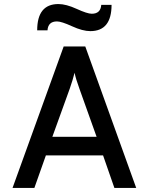

<svg xmlns="http://www.w3.org/2000/svg" viewBox="-20 -930 736 950"><path d="M427 -776Q389 -776 336.5 -800Q284 -824 262 -824Q218 -824 215 -780H164Q164 -910 269 -910Q307 -910 359.5 -886Q412 -862 434 -862Q478 -862 481 -906H532Q532 -776 427 -776ZM546 0 490 -161H207L150 0H42L295 -700H402L654 0ZM458 -253 373 -491Q355 -540 349 -570Q340 -534 325 -491L239 -253Z"/></svg>

Font: Overpass Light
Style: Bold
Weight: 600
Designer: Delve Withrington, Thomas Jockin
Foundry: Delve Fonts
Version: Version 3.000;DELV;Overpass